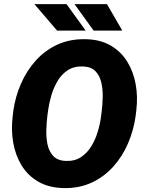

<svg xmlns="http://www.w3.org/2000/svg" viewBox="-20 -913 710 942"><path d="M648.9 -372.6 645.5 -343.8Q635.7 -273.9 608.2 -209.7Q580.6 -145.5 535.9 -95.7Q491.2 -45.9 430.2 -17.3Q369.1 11.2 293 9.8Q219.7 8.3 168.2 -21.5Q116.7 -51.3 86.2 -101.1Q55.7 -150.9 44.9 -212.9Q34.2 -274.9 42 -340.8L45.4 -369.6Q55.2 -439 83 -502.7Q110.8 -566.4 155.8 -616.2Q200.7 -666 261.7 -694.1Q322.8 -722.2 398.4 -720.7Q471.2 -719.7 522.5 -689.9Q573.7 -660.2 604.2 -610.6Q634.8 -561 645.8 -499.3Q656.7 -437.5 648.9 -372.6ZM475.6 -340.8 479.5 -371.1Q482.9 -399.9 483.9 -436Q484.9 -472.2 477.5 -506.1Q470.2 -540 449.5 -562.5Q428.7 -585 388.7 -586.9Q344.2 -588.9 313.5 -569.1Q282.7 -549.3 262.9 -516.4Q243.2 -483.4 231.9 -444.8Q220.7 -406.2 215.8 -370.6L211.9 -340.3Q208.5 -311.5 207.3 -275.1Q206.1 -238.8 213.1 -204.6Q220.2 -170.4 241.2 -147.7Q262.2 -125 302.7 -123.5Q346.2 -121.6 377 -141.8Q407.7 -162.1 428 -195.3Q448.2 -228.5 459.7 -267.1Q471.2 -305.7 475.6 -340.8ZM400.4 -762.7 306.6 -892.6H148.9L260.3 -762.7ZM580.1 -762.7 504.9 -892.6H345.7L439.5 -762.7Z"/></svg>

Font: Roboto Black
Style: Italic
Weight: 900
Italic angle: -12°
Designer: Christian Robertson
Foundry: Google
Version: Version 3.0; 2020